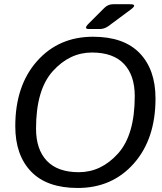

<svg xmlns="http://www.w3.org/2000/svg" viewBox="-20 -892 779 926"><path d="M53.7 -283.2Q53.7 -478.5 158.2 -596.7Q262.7 -714.8 428.7 -714.8Q577.6 -714.8 653.8 -635.5Q730 -556.2 730 -417Q730 -221.7 625.5 -103.5Q521 14.6 355 14.6Q206.1 14.6 129.9 -64.7Q53.7 -144 53.7 -283.2ZM153.8 -271.5Q153.8 -171.4 205.8 -116.5Q257.8 -61.5 360.4 -61.5Q467.8 -61.5 548.8 -151.1Q629.9 -240.7 629.9 -428.7Q629.9 -528.8 577.9 -583.7Q525.9 -638.7 423.3 -638.7Q315.9 -638.7 234.9 -549.1Q153.8 -459.5 153.8 -271.5ZM409.2 -752Q381.3 -752 407.2 -777.8L482.9 -853.5Q501 -871.6 524.9 -871.6H607.4Q645 -871.6 610.8 -846.2L502.9 -766.1Q483.4 -752 460.9 -752Z"/></svg>

Font: Istok Web
Style: BoldItalic
Weight: 700
Italic angle: -13°
Designer: Andrey V. Panov
Foundry: Andrey V. Panov
Version: Version 1.0.2g